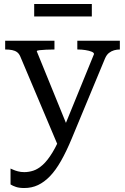

<svg xmlns="http://www.w3.org/2000/svg" viewBox="-20 -714 629 966"><path d="M332 -46 319 -9 270 15 82 -430Q76 -444 66 -451.5Q56 -459 41 -462Q26 -465 7 -465H6V-509H254V-465H252Q232 -465 212 -464Q192 -463 178.5 -461.5Q165 -460 165 -456ZM341 -17Q314 48 287 95.5Q260 143 231.5 172.5Q203 202 171.5 217Q140 232 102 232Q77 232 60.5 226.5Q44 221 33 214V134Q36 135 45.5 139.5Q55 144 70 148Q85 152 102 152Q125 152 148 144.5Q171 137 195 115.5Q219 94 244 53Q269 12 295 -53L302 -72L453 -442Q453 -449 441 -454Q429 -459 410 -462Q391 -465 372 -465H369V-509H583V-465Q568 -465 554 -461Q540 -457 528 -447.5Q516 -438 508 -419ZM152 -694H442V-631H152Z"/></svg>

Font: Roboto Serif 28pt
Style: Regular
Weight: 400
Designer: Greg Gazdowicz
Foundry: Commercial Type
Version: Version 1.008